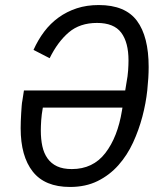

<svg xmlns="http://www.w3.org/2000/svg" viewBox="-20 -730 640 762"><path d="M258 12Q158 12 110 -49Q62 -110 62 -221Q62 -233 62.5 -248.5Q63 -264 64 -279.5Q65 -295 66 -309Q67 -323 69 -332L75 -371H477L482 -402Q487 -428 488.5 -450.5Q490 -473 490 -490Q490 -562 461 -600.5Q432 -639 365 -639Q297 -639 253 -601.5Q209 -564 177 -499L113 -532Q131 -572 155.5 -604.5Q180 -637 212.5 -660.5Q245 -684 284.5 -697Q324 -710 372 -710Q477 -710 523.5 -647.5Q570 -585 570 -464Q570 -423 564.5 -371.5Q559 -320 545 -267Q531 -214 508 -164Q485 -114 450 -74.5Q415 -35 367.5 -11.5Q320 12 258 12ZM265 -59Q349 -59 398 -122.5Q447 -186 464 -291L466 -303H150Q145 -275 143.5 -252Q142 -229 142 -212Q142 -178 148 -150Q154 -122 168.5 -101.5Q183 -81 206.5 -70Q230 -59 265 -59Z"/></svg>

Font: IBM Plex Mono
Style: Italic
Weight: 400
Italic angle: -9°
Monospace: yes
Designer: Mike Abbink, Paul van der Laan, Pieter van Rosmalen
Foundry: Bold Monday
Version: Version 2.3